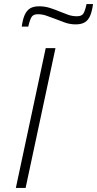

<svg xmlns="http://www.w3.org/2000/svg" viewBox="-20 -925 478 945"><path d="M58 0 205 -688H253L106 0ZM87 -794Q92 -831 102 -852.5Q112 -874 128.5 -884Q145 -894 173 -894Q200 -894 225.5 -886Q251 -878 277 -867Q296 -859 316 -852Q336 -845 359 -845Q382 -845 390.5 -858.5Q399 -872 406 -905H438Q433 -869 423.5 -847Q414 -825 397 -815Q380 -805 352 -805Q325 -805 299.5 -814Q274 -823 249 -833Q229 -840 209 -847.5Q189 -855 166 -855Q144 -855 135.5 -841.5Q127 -828 119 -794Z"/></svg>

Font: Saira Thin ExtraLight
Style: Italic
Weight: 250
Italic angle: -12°
Version: Version 1.101